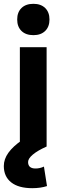

<svg xmlns="http://www.w3.org/2000/svg" viewBox="-28 -767 341 1005"><path d="M76 0V-520H216V0ZM147 -583Q107 -583 84.5 -605Q62 -627 62 -665Q62 -703 84.5 -725Q107 -747 147 -747Q186 -747 208.5 -725Q231 -703 231 -665Q231 -627 208.5 -605Q186 -583 147 -583ZM141 218Q69 218 30.5 187.5Q-8 157 -8 102Q-8 66 16 32.5Q40 -1 88 -34L216 0Q169 21 144 42Q119 63 119 81Q119 115 158 115Q181 115 202 105L218 207Q184 218 141 218Z"/></svg>

Font: M PLUS 2
Style: Bold
Weight: 700
Designer: Coji Morishita
Foundry: UNDERFOREST DESIGN
Version: Version 1.001